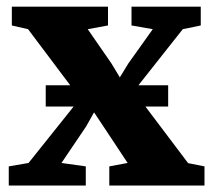

<svg xmlns="http://www.w3.org/2000/svg" viewBox="-20 -572 658 592"><path d="M68 -69.5 227 -268.5 66.5 -482 16.5 -493.5V-551.5H313V-493.5L250.5 -482L323.5 -376.5L349.5 -333.5L375.5 -376L451 -482L385.5 -493.5V-551.5H599V-493.5L543.5 -482L392.5 -291L560 -69L610.5 -59V0H317V-59L373.5 -69.5L300 -180.5L270 -225.5L245.5 -182L169.5 -69.5L244.5 -59V0H7V-59ZM498.5 -309V-243.5H121V-309Z"/></svg>

Font: Merriweather 28pt ExtraBold
Style: Regular
Weight: 800
Version: Version 2.100